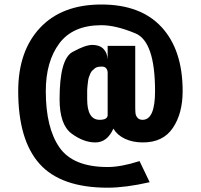

<svg xmlns="http://www.w3.org/2000/svg" viewBox="-20 -788 910 870"><path d="M467.8 62.5Q255.9 62.5 159.2 -45.7Q62.5 -153.8 62.5 -375Q62.5 -556.6 161.6 -662.1Q260.7 -767.6 439.5 -767.6Q618.2 -767.6 712.9 -664.3Q807.6 -561 807.6 -375Q807.6 -273.9 763.2 -208.3Q718.8 -142.6 627.9 -142.6Q581.1 -142.6 546.1 -159.2Q511.2 -175.8 493.7 -205.1Q465.8 -142.6 412.1 -142.6Q358.4 -142.6 304.2 -182.9Q250 -223.1 250 -338.4Q250 -520 308.1 -552.2Q366.2 -584.5 398.4 -584.5Q430.7 -584.5 448.5 -566.7Q466.3 -548.8 467.8 -518.1V-580.1H592.8V-302.7Q592.8 -284.2 594.2 -273.4Q595.7 -262.7 603.5 -253.9Q611.3 -245.1 626 -245.1Q682.6 -245.1 682.6 -375Q682.6 -599.6 593.8 -636.7Q504.9 -673.8 439.5 -673.8Q310.5 -673.8 249 -591.6Q187.5 -509.3 187.5 -375Q187.5 -209 249.3 -120.1Q311 -31.2 467.8 -31.2Q528.8 -31.2 612.3 -58.1L658.2 37.6Q549.3 62.5 467.8 62.5ZM431.6 -245.1Q465.3 -245.1 467.8 -264.6V-461.4Q464.4 -486.3 441.9 -486.3Q419.4 -486.3 410.9 -479.2Q402.3 -472.2 397.5 -467.5Q392.6 -462.9 388.9 -453.6Q385.3 -444.3 382.8 -438.2Q380.4 -432.1 378.9 -419.7Q377.4 -407.2 376.2 -396.2Q375 -385.3 375 -378.9V-338.4Q375 -245.1 431.6 -245.1Z"/></svg>

Font: Oswald-Regular
Style: Regular
Weight: 400
Designer: vernon adams
Foundry: vernon adams
Version: Version 2.002; ttfautohint (v0.92.18-e454-dirty) -l 8 -r 50 